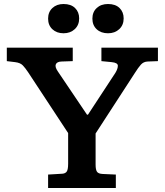

<svg xmlns="http://www.w3.org/2000/svg" viewBox="-20 -938 822 958"><path d="M220 0V-67L287 -71Q303 -71 311.5 -80Q320 -89 320 -121V-274L120 -578Q106 -599 93.5 -612Q81 -625 55 -628L14 -633V-700H343V-633L286 -631Q264 -630 258.5 -617Q253 -604 269 -581L414 -366H419L556 -575Q568 -595 568 -610Q568 -625 537 -628L486 -633V-700H768V-633L716 -631Q696 -630 683 -615.5Q670 -601 653 -574L457 -272V-117Q457 -91 464 -81Q471 -71 492 -70L558 -67V0ZM519 -772Q484 -772 462.5 -792Q441 -812 441 -845Q441 -878 462.5 -898Q484 -918 519 -918Q556 -918 576.5 -898Q597 -878 597 -846Q597 -813 575 -792.5Q553 -772 519 -772ZM297 -772Q263 -772 241.5 -792Q220 -812 220 -845Q220 -878 241.5 -898Q263 -918 297 -918Q334 -918 354.5 -898Q375 -878 375 -846Q375 -813 353 -792.5Q331 -772 297 -772Z"/></svg>

Font: Literata 7pt SemiBold
Style: Regular
Weight: 600
Designer: Latin by Veronika Burian and Jose Scaglione. Greek by Irene Vlachou. Cyrillic by Vera Evstafieva.
Foundry: TypeTogether
Version: Version 3.002